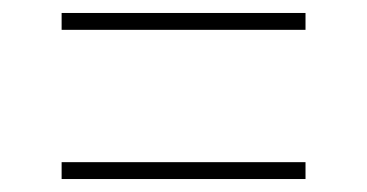

<svg xmlns="http://www.w3.org/2000/svg" viewBox="-20 -480 566 296"><path d="M75 -434V-460H451V-434ZM75 -204V-230H451V-204Z"/></svg>

Font: Outfit Thin
Style: Regular
Weight: 100
Designer: Rodrigo Fuenzalida
Foundry: fragTYPE
Version: Version 1.100;gftools[0.9.27]